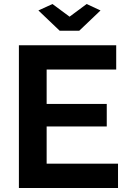

<svg xmlns="http://www.w3.org/2000/svg" viewBox="-20 -935 641 955"><path d="M277 -782H374L480 -883L411 -915L326 -852L241 -915L171 -883ZM212 -306H511V-418H212V-589H558V-710H74V0H567V-121H212Z"/></svg>

Font: RT Raleway Bold
Style: Regular
Weight: 400
Designer: Matt McInerney, Pablo Impallari, Rodrigo Fuenzalida — Edited by Milan Moffatt in April 2016
Foundry: Matt McInerney, Pablo Impallari, Rodrigo Fuenzalida — Edited by Milan Moffatt in April 2016
Version: Version 3.001